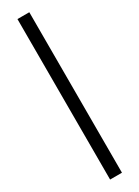

<svg xmlns="http://www.w3.org/2000/svg" viewBox="-249 -783 707 975"><g transform="rotate(-30 105.0 -295.5)"><path d="M70.5 -766.5H140V174.5H70.5Z"/></g></svg>

Font: Lato
Style: Regular
Weight: 400
Designer: Lukasz Dziedzic with Adam Twardoch and Botio Nikoltchev
Foundry: tyPoland Lukasz Dziedzic
Version: Version 2.015; 2015-08-06; http://www.latofonts.com/